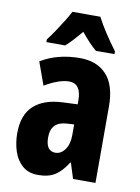

<svg xmlns="http://www.w3.org/2000/svg" viewBox="-87 -825 652 894"><g transform="rotate(10 239.0 -378.0)"><path d="M255 -560Q336 -560 381 -510.5Q426 -461 426 -362V0H320L297 -73H294Q268 -31 237 -10.5Q206 10 156 10Q110 10 81.5 -15Q53 -40 40 -80Q27 -120 27 -165Q27 -252 74.5 -295.5Q122 -339 211 -343L281 -346V-364Q281 -444 224 -444Q177 -444 109 -404L70 -512Q149 -560 255 -560ZM247 -249Q172 -245 172 -171Q172 -106 217 -106Q244 -106 262.5 -132Q281 -158 281 -201V-251ZM314 -766Q331 -733 355.5 -695.5Q380 -658 409 -619V-606H321Q290 -632 248 -683Q227 -658 208.5 -638Q190 -618 176 -606H87V-619Q102 -638 120.5 -665.5Q139 -693 156 -720.5Q173 -748 182 -766Z"/></g></svg>

Font: Noto Sans Arabic ExtCond ExtBd
Style: Regular
Weight: 800
Width: 2
Designer: Monotype Design Team, Nadine Chahine, Nizar Qandah and Khaled Hosny
Foundry: Monotype Imaging Inc.
Version: Version 2.012; ttfautohint (v1.8.4.7-5d5b)